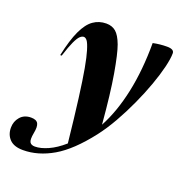

<svg xmlns="http://www.w3.org/2000/svg" viewBox="-226 -639 921 986"><g transform="rotate(20 235.0 -146.0)"><path d="M28.5 -291.5H20.5Q39 -379 63 -430.2Q87 -481.5 118 -503.2Q149 -525 188.5 -525Q220 -525 241 -507.2Q262 -489.5 279 -444Q295 -400.5 312.8 -298Q330.5 -195.5 344.5 -29Q393.5 -120 419.5 -242.2Q445.5 -364.5 445.5 -512Q483.5 -520 522 -520Q560.5 -520 560.5 -497.5Q560.5 -468.5 549 -421Q537.5 -373.5 516.8 -315.8Q496 -258 468 -196.8Q440 -135.5 407.5 -78.2Q375 -21 340 24.5Q252 138 170.8 185.2Q89.5 232.5 7 232.5Q-42 232.5 -66 208Q-90 183.5 -90 145Q-90 110.5 -68.5 85.8Q-47 61 -9.5 61Q20 61 28.8 77.8Q37.5 94.5 30 131.5Q23 169 30.5 181.8Q38 194.5 58.5 194.5Q90 194.5 130.2 176.5Q170.5 158.5 212.5 121.5Q197.5 -20 185 -116.2Q172.5 -212.5 161.8 -271.8Q151 -331 141.5 -361.5Q130.5 -398 121.5 -409.5Q112.5 -421 103 -421Q93 -421 82.5 -411.2Q72 -401.5 59 -373.8Q46 -346 28.5 -291.5Z"/></g></svg>

Font: Newsreader Display
Style: Bold Italic
Weight: 700
Italic angle: -17°
Designer: Hugues Gentile
Foundry: Production Type
Version: Version 1.001